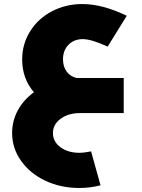

<svg xmlns="http://www.w3.org/2000/svg" viewBox="-20 -560 703 951"><path d="M359.9 -173.8H377.9H592.8V0H377.9Q318.8 0 280.5 28.1Q242.2 56.2 242.2 99.1Q242.2 141.6 279.5 169.2Q316.9 196.8 373 196.8Q396 196.8 431.2 189.9L478 357.9Q426.8 371.1 372.1 371.1Q281.7 371.1 205.8 335.7Q129.9 300.3 85 237.5Q40 174.8 40 99.1Q40 38.6 68.4 -13.7Q96.7 -65.9 147.9 -103Q89.8 -171.4 89.8 -265.1Q89.8 -342.3 129.6 -405.5Q169.4 -468.8 237.8 -504.4Q306.2 -540 388.2 -540Q487.3 -540 607.9 -481.9L513.2 -329.1Q432.6 -366.2 390.1 -366.2Q346.7 -366.2 319.3 -338.4Q292 -310.5 292 -266.1Q292 -230.5 310.3 -205.3Q328.6 -180.2 359.9 -173.8Z"/></svg>

Font: Montserrat-Arabic ExtraBold
Style: Regular
Weight: 800
Designer: Mohamed Gaber
Foundry: Kief Type Foundry
Version: Version 5.008;PS 005.008;hotconv 1.0.88;makeotf.lib2.5.64775